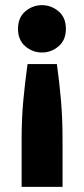

<svg xmlns="http://www.w3.org/2000/svg" viewBox="-20 -546 326 746"><path d="M143 -342Q107 -342 78.5 -366Q50 -390 50 -434Q50 -478 78.5 -502Q107 -526 143 -526Q179 -526 207.5 -502Q236 -478 236 -434Q236 -390 207.5 -366Q179 -342 143 -342ZM64 180V-4Q64 -85 70.5 -155Q77 -225 87 -297H201Q211 -225 217 -155Q223 -85 223 -4V180Z"/></svg>

Font: Ubuntu Sans ExtraBold
Style: Regular
Weight: 800
Designer: Dalton Maag Ltd
Foundry: Dalton Maag Ltd
Version: Version 1.006; ttfautohint (v1.8.4.7-5d5b)